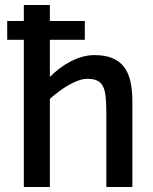

<svg xmlns="http://www.w3.org/2000/svg" viewBox="-20 -747 611 767"><path d="M179.2 -439.9Q196.3 -457 217 -472.9Q237.8 -488.8 260.5 -500.7Q283.2 -512.7 307.6 -519.8Q332 -526.9 356.9 -526.9Q399.9 -526.9 429.2 -514.6Q458.5 -502.4 476.1 -478.8Q493.7 -455.1 501.2 -420.7Q508.8 -386.2 508.8 -341.8V0H404.8V-292Q404.8 -331.1 402.3 -357.9Q399.9 -384.8 391.8 -401.1Q383.8 -417.5 368.9 -424.8Q354 -432.1 329.1 -432.1Q312.5 -432.1 293.7 -425.5Q274.9 -418.9 255.6 -408Q236.3 -397 216.8 -382.6Q197.3 -368.2 179.2 -352.1V0H75.2V-587.9H8.8V-663.1H75.2V-727.1H179.2V-663.1H318.8V-587.9H179.2Z"/></svg>

Font: Lorenzo Sans Medium
Style: Regular
Weight: 500
Foundry: Intel Corporation
Version: Version 1.00; ttfautohint (v1.5)